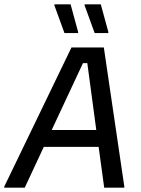

<svg xmlns="http://www.w3.org/2000/svg" viewBox="-48 -870 652 890"><path d="M-28.3 0V-5L283.3 -650H433.3L528.3 -5V0H435L409.2 -189.2H155L66.7 0ZM336.7 -577.5 191.7 -267.5H398.3L356.7 -577.5ZM250.8 -716.7 204.2 -845V-850H279.2L314.2 -721.7V-716.7ZM390.8 -716.7 344.2 -845V-850H419.2L454.2 -721.7V-716.7Z"/></svg>

Font: Familjen Grotesk GF
Style: Italic
Weight: 400
Designer: Anders Wikstroem, Jonas Baeckman, Matilda Gysing, Kristian Moeller
Foundry: Familjen STHML AB
Version: Version 2.000; Beta; Release 4; Build 6